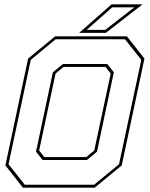

<svg xmlns="http://www.w3.org/2000/svg" viewBox="-20 -868 693 888"><path d="M86 0 5 -103 110 -597 235 -700H567L648 -597L543 -103L418 0ZM185 -141.5H379L416 -172L492 -528L468 -558.5H274L237 -528L161 -172ZM94.5 -13.5H415L530.5 -108.5L633.5 -591.5L558 -686.5H237.5L122.5 -591.5L19.5 -108.5ZM177 -128 146.5 -166.5 224.5 -533.5 271 -572H476L506.5 -533.5L428.5 -166.5L382 -128ZM346 -716 496 -848H639.5L469.5 -716ZM381 -730H467L601 -834H499Z"/></svg>

Font: Tourney Thin
Style: Italic
Weight: 100
Italic angle: -12°
Designer: Tyler Finck
Foundry: Etcetera Type Co
Version: Version 1.015